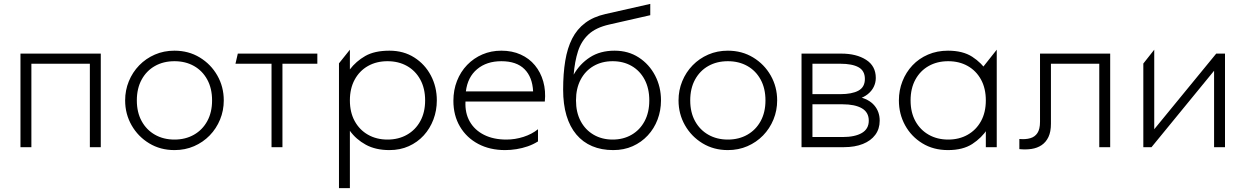

<svg xmlns="http://www.w3.org/2000/svg" viewBox="-20 -755 6390 985"><path d="M85 0V-480H497V0H441V-428H141V0Z M875 15Q802.5 15 745.2 -19.8Q688 -54.5 655 -112.5Q622 -170.5 622 -240Q622 -292 641 -338.2Q660 -384.5 694.2 -419.8Q728.5 -455 774.5 -475Q820.5 -495 875 -495Q947.5 -495 1004.8 -460.2Q1062 -425.5 1095 -367.5Q1128 -309.5 1128 -240Q1128 -188 1109 -141.8Q1090 -95.5 1055.8 -60.2Q1021.5 -25 975.5 -5Q929.5 15 875 15ZM875 -39Q931.5 -39 975 -63.8Q1018.5 -88.5 1043.2 -133.5Q1068 -178.5 1068 -240Q1068 -301.5 1043.2 -346.8Q1018.5 -392 975 -416.5Q931.5 -441 875 -441Q818.5 -441 775 -416.5Q731.5 -392 706.8 -346.8Q682 -301.5 682 -240Q682 -178.5 706.8 -133.5Q731.5 -88.5 775 -63.8Q818.5 -39 875 -39Z M1373 0V-428H1188L1200 -480H1608V-428H1429V0Z M1719 210V-430L1775 -500V-399Q1806.5 -440.5 1854 -467.8Q1901.5 -495 1978 -495Q2050.5 -495 2105.2 -460.2Q2160 -425.5 2190.5 -367.5Q2221 -309.5 2221 -240Q2221 -188 2203.5 -141.8Q2186 -95.5 2153.8 -60.2Q2121.5 -25 2077 -5Q2032.5 15 1978 15Q1907 15 1856.8 -12.5Q1806.5 -40 1775 -84V210ZM1968 -39Q2024.5 -39 2068 -63.8Q2111.5 -88.5 2136.2 -133.5Q2161 -178.5 2161 -240Q2161 -301.5 2136.2 -346.8Q2111.5 -392 2068 -416.5Q2024.5 -441 1968 -441Q1911.5 -441 1868 -416.5Q1824.5 -392 1799.8 -346.8Q1775 -301.5 1775 -240Q1775 -178.5 1799.8 -133.5Q1824.5 -88.5 1868 -63.8Q1911.5 -39 1968 -39Z M2571 15Q2493 15 2433.2 -16.8Q2373.5 -48.5 2339.8 -105.5Q2306 -162.5 2306 -238Q2306 -293 2324.5 -340Q2343 -387 2376.5 -421.8Q2410 -456.5 2454.8 -475.8Q2499.5 -495 2552 -495Q2607.5 -495 2651.2 -475.2Q2695 -455.5 2724.2 -420Q2753.5 -384.5 2767 -337Q2780.5 -289.5 2775 -234H2368Q2365 -175.5 2389.8 -131.8Q2414.5 -88 2462.8 -63.5Q2511 -39 2578 -39Q2622.5 -39 2665.5 -52.8Q2708.5 -66.5 2740 -92V-29.5Q2715.5 -14 2687.2 -4.2Q2659 5.5 2629.5 10.2Q2600 15 2571 15ZM2370 -286H2715Q2711.5 -359.5 2670.8 -400.2Q2630 -441 2552 -441Q2476.5 -441 2427.8 -400.2Q2379 -359.5 2370 -286Z M3126 15Q3065.5 15 3017.8 -5.2Q2970 -25.5 2936.8 -65Q2903.5 -104.5 2886.2 -162.2Q2869 -220 2869 -295Q2869 -377 2879.8 -442.5Q2890.5 -508 2915.2 -556.8Q2940 -605.5 2982 -637.2Q3024 -669 3086 -683L3316 -735V-677L3105 -629Q3037 -613.5 2999.5 -578.8Q2962 -544 2945.2 -491.8Q2928.5 -439.5 2923 -372Q2954.5 -427.5 3006.8 -461.2Q3059 -495 3133 -495Q3203.5 -495 3257 -460.2Q3310.5 -425.5 3340.8 -367.5Q3371 -309.5 3371 -240Q3371 -188 3353.5 -141.8Q3336 -95.5 3303.2 -60.2Q3270.5 -25 3225.8 -5Q3181 15 3126 15ZM3123 -39Q3178 -39 3220.5 -63.8Q3263 -88.5 3287 -133.5Q3311 -178.5 3311 -240Q3311 -301.5 3287 -346.8Q3263 -392 3220.5 -416.5Q3178 -441 3123 -441Q3068 -441 3025.5 -416.5Q2983 -392 2959 -346.8Q2935 -301.5 2935 -240Q2935 -178.5 2959 -133.5Q2983 -88.5 3025.5 -63.8Q3068 -39 3123 -39Z M3714 15Q3641.5 15 3584.2 -19.8Q3527 -54.5 3494 -112.5Q3461 -170.5 3461 -240Q3461 -292 3480 -338.2Q3499 -384.5 3533.2 -419.8Q3567.5 -455 3613.5 -475Q3659.5 -495 3714 -495Q3786.5 -495 3843.8 -460.2Q3901 -425.5 3934 -367.5Q3967 -309.5 3967 -240Q3967 -188 3948 -141.8Q3929 -95.5 3894.8 -60.2Q3860.5 -25 3814.5 -5Q3768.5 15 3714 15ZM3714 -39Q3770.5 -39 3814 -63.8Q3857.5 -88.5 3882.2 -133.5Q3907 -178.5 3907 -240Q3907 -301.5 3882.2 -346.8Q3857.5 -392 3814 -416.5Q3770.5 -441 3714 -441Q3657.5 -441 3614 -416.5Q3570.5 -392 3545.8 -346.8Q3521 -301.5 3521 -240Q3521 -178.5 3545.8 -133.5Q3570.5 -88.5 3614 -63.8Q3657.5 -39 3714 -39Z M4092 0V-480H4296Q4373.5 -480 4423.2 -448.2Q4473 -416.5 4473 -355Q4473 -331 4462.5 -309.5Q4452 -288 4431.8 -271.8Q4411.5 -255.5 4382 -247L4381 -259Q4437.5 -247 4465.2 -214.5Q4493 -182 4493 -136Q4493 -94 4470.5 -63.5Q4448 -33 4406.8 -16.5Q4365.5 0 4310 0ZM4148 -52H4302Q4366 -52 4401.5 -72.8Q4437 -93.5 4437 -136Q4437 -179 4401.5 -199.5Q4366 -220 4302 -220H4135V-272H4291Q4351 -272 4384 -290Q4417 -308 4417 -350Q4417 -392 4384.5 -410Q4352 -428 4291 -428H4148Z M4843.5 15Q4768.5 15 4711.8 -19.8Q4655 -54.5 4623.2 -112.5Q4591.5 -170.5 4591.5 -240Q4591.5 -292 4609.8 -338.2Q4628 -384.5 4661.2 -419.8Q4694.5 -455 4741 -475Q4787.5 -495 4843.5 -495Q4919.5 -495 4967.8 -463.8Q5016 -432.5 5046.5 -386L5017.5 -354V-404L5093.5 -500V0H5037.5V-106L5046.5 -94Q5016 -47.5 4967.8 -16.2Q4919.5 15 4843.5 15ZM4844.5 -39Q4901 -39 4944.5 -63.8Q4988 -88.5 5012.8 -133.5Q5037.5 -178.5 5037.5 -240Q5037.5 -301.5 5012.8 -346.8Q4988 -392 4944.5 -416.5Q4901 -441 4844.5 -441Q4788 -441 4744.5 -416.5Q4701 -392 4676.2 -346.8Q4651.5 -301.5 4651.5 -240Q4651.5 -178.5 4676.2 -133.5Q4701 -88.5 4744.5 -63.8Q4788 -39 4844.5 -39Z M5209.5 10V-42Q5241 -39 5265 -45.8Q5289 -52.5 5302.2 -72.5Q5315.5 -92.5 5315.5 -130V-480H5675.5V0H5619.5V-428H5371.5V-120Q5371.5 -79 5358.8 -52.2Q5346 -25.5 5323.8 -10.5Q5301.5 4.5 5272.2 9Q5243 13.5 5209.5 10Z M5845.5 0V-429L5901.5 -500V-92L6219.5 -480H6264.5V0H6208.5V-392L5887.5 0Z"/></svg>

Font: Geologica-Sharp
Style: Regular
Weight: 100
Designer: Sindre Bremnes, Frode Helland
Foundry: Monokrom Skriftforlag AS
Version: Version 1.010;gftools[0.9.28]